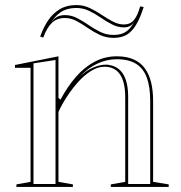

<svg xmlns="http://www.w3.org/2000/svg" viewBox="-20 -737 712 757"><path d="M645.1 -10V0H416.8V-10L473.7 -20V-354.1Q473.7 -413.9 452.9 -443.9Q432 -473.9 391.7 -473.9Q365.3 -473.9 338.5 -457Q311.7 -440.2 287.4 -412.9Q263.1 -385.7 243.2 -354.9Q223.2 -324 210.5 -295.7V-20L267.4 -10V0H44.8V-10L100.5 -20V-469.7H39.1V-480.7L210.5 -515V-350.9L218.5 -344Q246.2 -396 279.8 -434.4Q313.4 -472.8 353.6 -493.9Q393.8 -515 440.4 -515Q479.6 -515 507 -502.7Q534.5 -490.4 551.3 -467.3Q568 -444.2 575.9 -411.9Q583.7 -379.5 583.7 -338.9V-20ZM112 -11.5H198.9V-500.5L112 -487.2ZM485.3 -11.5H572.2V-338.9Q572.2 -394.4 558.8 -430.9Q545.4 -467.4 516.4 -485.4Q487.4 -503.5 440.4 -503.5Q400.9 -503.5 363.6 -486.1Q326.3 -468.8 291.5 -432.1Q319.3 -458.8 347.8 -470.9Q376.2 -483 402.1 -482.1Q444.5 -477.8 464.9 -445.8Q485.3 -413.7 485.3 -354.1ZM427.8 -587.7Q398.4 -587.7 373.3 -599.5Q348.3 -611.3 325.9 -626.9Q303.5 -642.5 281.5 -654.3Q259.6 -666 235.8 -666Q204.6 -666 184.8 -647.1Q165 -628.2 150.4 -588.9L138.3 -592.6Q150.8 -628.2 169.6 -656.4Q188.5 -684.5 216 -700.8Q243.4 -717.1 280.6 -717.1Q308.9 -717.1 333.5 -705.5Q358 -694 380.5 -678.8Q402.9 -663.6 424.8 -652.1Q446.7 -640.5 468.7 -640.5Q493.8 -640.5 508.2 -658.1Q522.6 -675.7 532.6 -712L546.5 -709.2Q532.2 -664.7 515.9 -638.1Q499.6 -611.5 478.8 -599.6Q457.9 -587.7 427.8 -587.7ZM427.8 -599.3Q447.7 -599.3 463 -605Q478.3 -610.8 490.7 -624.2Q503.2 -637.6 513 -660.3Q506.7 -644 495.8 -636.5Q485 -629 468.7 -629Q444.7 -629 422.1 -640.6Q399.5 -652.1 377.5 -667.3Q355.6 -682.5 331.8 -694Q308.1 -705.6 280.6 -705.6Q244.4 -705.6 219.3 -688.8Q194.2 -672.1 177 -640.7Q187.3 -659.1 201.3 -668.3Q215.3 -677.5 235.8 -677.5Q261 -677.5 283.9 -665.8Q306.8 -654 329.2 -638.4Q351.6 -622.8 375.7 -611Q399.8 -599.3 427.8 -599.3Z"/></svg>

Font: Kalnia Glaze Thin
Style: Regular
Weight: 100
Version: Version 1.110